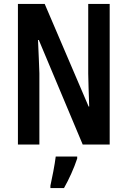

<svg xmlns="http://www.w3.org/2000/svg" viewBox="-20 -734 647 975"><path d="M537 0V-714H428V-360C429 -314 430 -273 433 -193H430L207 -714H71V0H180V-362C178 -407 177 -453 173 -531H177L400 0ZM372 71V61H263C258 103 244 173 236 209V221H305C330 177 356 120 372 71Z"/></svg>

Font: Noto Sans Sinhala UI ExtraCondensed SemiBold
Style: Regular
Weight: 600
Width: 2
Designer: Jelle Bosma - Monotype Design Team
Foundry: Monotype Imaging Inc.
Version: Version 2.006